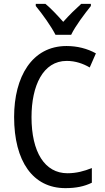

<svg xmlns="http://www.w3.org/2000/svg" viewBox="-20 -963 542 993"><path d="M267 -783H348C370 -829 418 -892 450 -932V-943H400C366 -912 342 -889 307 -850C276 -885 243 -920 215 -943H165V-932C201 -888 244 -828 267 -783ZM325 -648C370 -648 410 -634 444 -614L476 -687C431 -712 379 -725 324 -725C145 -725 53 -565 53 -358C53 -129 150 10 318 10C374 10 416 1 455 -18V-94C416 -78 375 -67 329 -67C211 -67 143 -177 143 -357C143 -519 202 -648 325 -648Z"/></svg>

Font: Noto Sans Devanagari UI Condensed
Style: Regular
Weight: 400
Width: 3
Designer: Jelle Bosma - Monotype Design Team
Foundry: Monotype Imaging Inc.
Version: Version 2.004